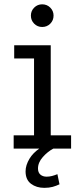

<svg xmlns="http://www.w3.org/2000/svg" viewBox="-20 -695 380 898"><path d="M43.9 0V-62H139.2V-421.4H46.4V-483.4H217.3V-62H312.5V0H229.5Q202.6 14.2 180.2 39.6Q157.7 64.9 157.7 93.3Q157.7 111.8 168.9 121.6Q180.2 131.3 197.8 131.3Q210.4 131.3 222.9 128.2Q235.4 125 248.5 119.6L258.3 167Q243.2 174.3 226.3 179Q209.5 183.6 187 183.6Q150.4 183.6 125 164.6Q99.6 145.5 99.6 106.4Q99.6 77.6 118.2 46.9Q133.8 21 163.6 0ZM177.2 -568.8Q155.3 -568.8 139.9 -584.2Q124.5 -599.6 124.5 -622.1Q124.5 -644 139.9 -659.4Q155.3 -674.8 177.2 -674.8Q199.7 -674.8 215.1 -659.4Q230.5 -644 230.5 -622.1Q230.5 -599.6 215.1 -584.2Q199.7 -568.8 177.2 -568.8Z"/></svg>

Font: Anaheim Medium
Style: Regular
Weight: 500
Version: Version 2.001